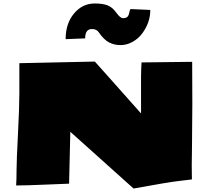

<svg xmlns="http://www.w3.org/2000/svg" viewBox="-20 -1062 1196 1104"><path d="M508.3 -895Q469.7 -895 469.7 -841.3L357.4 -836.9Q357.4 -927.2 405.8 -984.6Q454.1 -1042 524.4 -1042Q570.8 -1042 598.6 -1031.2Q626.5 -1020.5 648.9 -989Q671.4 -957.5 686.8 -957.5Q702.1 -957.5 710.9 -963.9Q719.7 -970.2 723.4 -990Q727.1 -1009.8 731.9 -1009.8L844.2 -1004.9Q844.2 -931.6 796.9 -868.7Q774.9 -839.4 741.9 -821Q709 -802.7 672.6 -802.7Q636.2 -802.7 606.4 -818.4Q576.7 -834 547.4 -877Q535.2 -895 508.3 -895ZM91.3 -698.7 525.4 -708Q530.8 -701.7 621.6 -600.3Q712.4 -499 791 -409.7V-624.5Q792 -679.7 793.9 -703.1L1085 -706.5L1085.9 -467.8Q1085.9 -379.4 1084 -222.2L1082.5 -111.3L1083.5 -30.3Q1073.2 -28.3 1012 -21.7Q950.7 -15.1 748 22L384.3 -304.2Q377.4 -37.1 377.4 -11.2V-5.9Q352.5 -5.4 242.4 -0.5Q132.3 4.4 72.8 4.4Q75.2 -31.2 75.2 -83.7Q75.2 -136.2 83.3 -291.7Q91.3 -447.3 91.3 -525.9Z"/></svg>

Font: Seymour One
Style: Book
Weight: 400
Designer: vernon adams
Foundry: vernon adams
Version: Version 1.000; ttfautohint (v0.93) -l 8 -r 50 -G 200 -x 0 -w